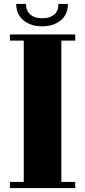

<svg xmlns="http://www.w3.org/2000/svg" viewBox="-20 -889 430 970"><path d="M193 -756Q136 -756 99 -786Q62 -816 62 -869H111Q111 -857 114.5 -844.5Q118 -832 127 -821.5Q136 -811 152 -804Q168 -797 193 -797Q219 -797 235 -804Q251 -811 260 -821.5Q269 -832 272 -844.5Q275 -857 275 -869H323Q323 -816 286.5 -786Q250 -756 193 -756ZM290 30H360V61H30V30H100V-684H30V-715H360V-684H290Z"/></svg>

Font: Cafe24 ClassicType
Style: Regular
Weight: 400
Designer: Cafe24 thkim, hmlim, mnelim & 4IR
Foundry: Cafe24
Version: Version 1.000